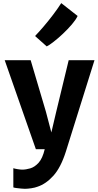

<svg xmlns="http://www.w3.org/2000/svg" viewBox="-20 -934 613 1202"><path d="M63.5 239V119Q71.5 122 90 125Q108.5 128 119 128Q142 128 169.5 120Q197 112 221.8 84.8Q246.5 57.5 260 0H204.5L9.5 -557H172L267.5 -234.5L301.5 -105L332 -234.5L410 -557H571.5L392.5 14.5Q360.5 115 314.2 166.2Q268 217.5 214.5 235Q199 241 176 244.5Q153 248 135.5 248Q128 248 111.8 246.5Q95.5 245 81 243Q66.5 241 63.5 239ZM272.5 -643.5 199.5 -708.5Q224 -734 253.2 -768.2Q282.5 -802.5 311.2 -840.2Q340 -878 363.5 -914.5L466 -834Q455 -810.5 429.8 -781Q404.5 -751.5 373.8 -722.5Q343 -693.5 315.2 -672Q287.5 -650.5 272.5 -643.5Z"/></svg>

Font: Merriweather Sans
Style: Bold
Weight: 700
Designer: Eben Sorkin
Foundry: Eben Sorkin
Version: Version 1.008; ttfautohint (v1.7.19-72a1) -l 8 -r 50 -G 200 